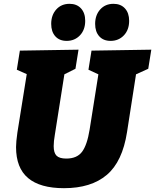

<svg xmlns="http://www.w3.org/2000/svg" viewBox="-20 -970 812 1005"><path d="M772 -710 756 -610 692 -581 645 -279Q621 -124 539 -54.5Q457 15 315 15Q190 15 127 -38Q64 -91 64 -200Q64 -227 71 -276L120 -582L68 -605L84 -705L391 -710L375 -610L317 -581L267 -264Q261 -230 261 -205Q261 -170 276 -155Q291 -140 327 -140Q383 -140 409.5 -175.5Q436 -211 449 -291L495 -581L443 -605L459 -705ZM248 -845Q248 -891 274.5 -920.5Q301 -950 344 -950Q382 -950 404 -926Q426 -902 426 -861Q426 -814 398.5 -785Q371 -756 329 -756Q291 -756 269.5 -780Q248 -804 248 -845ZM478 -845Q478 -891 504.5 -920.5Q531 -950 574 -950Q612 -950 634 -926Q656 -902 656 -861Q656 -814 628.5 -785Q601 -756 559 -756Q521 -756 499.5 -780Q478 -804 478 -845Z"/></svg>

Font: Bitter Pro Black
Style: Italic
Weight: 900
Italic angle: -9°
Designer: Sol Matas, and Bitter project Authors
Foundry: Sol Matas
Version: Version 1.010